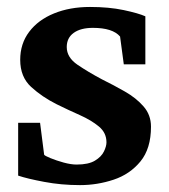

<svg xmlns="http://www.w3.org/2000/svg" viewBox="-20 -520 485 552"><path d="M210 12.2Q156.2 12.2 107.2 2.9Q58.1 -6.3 32.2 -15.1V-167H95.2L106.9 -75.2Q108.4 -72.3 125 -65.4Q141.6 -58.6 162.8 -52.7Q184.1 -46.9 200.2 -46.9Q234.4 -46.9 252.9 -58.1Q271.5 -69.3 278.8 -84.5Q286.1 -99.6 286.1 -110.8Q286.1 -138.2 264.4 -156.2Q242.7 -174.3 209.7 -189Q176.8 -203.6 143.1 -220.2Q101.1 -241.2 69.6 -270Q38.1 -298.8 38.1 -348.1Q38.1 -394.5 64 -428.7Q89.8 -462.9 135.3 -481.4Q180.7 -500 238.8 -500Q293 -500 335.7 -491Q378.4 -481.9 397.9 -473.1V-335H335.9L325.2 -415Q303.7 -439.9 247.1 -439.9Q211.9 -439.9 191.9 -425.5Q171.9 -411.1 171.9 -384.8Q171.9 -355 202.6 -334Q233.4 -313 272.9 -292Q306.6 -275.4 339.1 -256.8Q371.6 -238.3 392.8 -213.9Q414.1 -189.5 414.1 -155.8Q414.1 -92.8 383.8 -55.9Q353.5 -19 306.6 -3.4Q259.8 12.2 210 12.2Z"/></svg>

Font: Charis
Style: Bold
Weight: 700
Designer: Walt Agee, Miriam Martin, Annie Olsen, Victor Gaultney, Lorna Priest, Alan Ward, Bob Hallissy, Martin Hosken, Sharon Cor
Foundry: SIL Global
Version: Version 7.000